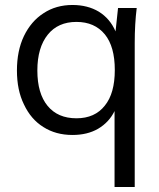

<svg xmlns="http://www.w3.org/2000/svg" viewBox="-20 -535 640 771"><path d="M529 -503Q525 -471 523 -436Q521 -401 521 -362V216H440V-89Q418 -44 374 -18Q331 7 271 7Q204 7 154 -25Q104 -56 76 -116Q48 -173 48 -252Q48 -331 76 -390Q105 -450 155 -482Q205 -515 271 -515Q332 -515 377 -488Q422 -460 444 -409L454 -503ZM287 -60Q361 -60 401 -111Q441 -160 441 -254Q441 -348 401 -397Q360 -447 287 -447Q213 -447 172 -396Q130 -344 130 -252Q130 -160 171 -110Q212 -60 287 -60Z"/></svg>

Font: PRinguin Sans
Style: Regular
Weight: 400
Designer: Vernon Adams
Foundry: Vernon Adams
Version: ""